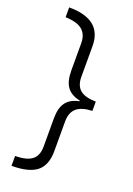

<svg xmlns="http://www.w3.org/2000/svg" viewBox="-164 -775 687 993"><g transform="rotate(20 179.5 -278.0)"><path d="M36 104Q101 103 129.5 80Q158 57 158 8V-148Q158 -205 180.5 -235.5Q203 -266 252 -276V-280Q203 -290 180.5 -321Q158 -352 158 -412V-561Q158 -609 129 -633.5Q100 -658 36 -660V-714Q218 -714 218 -567V-398Q218 -350 245 -327Q272 -304 332 -303V-252Q274 -250 246 -226Q218 -202 218 -152V11Q218 88 175 123Q132 158 36 158Z"/></g></svg>

Font: OpenSansMMV
Style: Light
Weight: 300
Foundry: Ascender Corporation
Version: Version 4.001